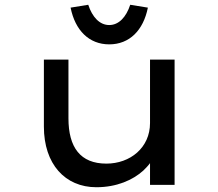

<svg xmlns="http://www.w3.org/2000/svg" viewBox="-20 -775 916 805"><path d="M438 -589C523 -589 581 -648 600 -743L526 -755C509 -703 478 -670 438 -670C398 -670 367 -703 350 -755L276 -743C295 -648 353 -589 438 -589ZM384 10C469 10 537 -20 581 -60C592 -71 602 -81 609 -91V0H712V-525H609V-259C609 -156 526 -89 426 -89C317 -89 267 -157 267 -279V-525H164V-244C164 -87 253 10 384 10Z"/></svg>

Font: Lexend Peta
Style: Regular
Weight: 400
Designer: Bonnie Shaver-Troup, Thomas Jockin
Foundry: Lexend
Version: Version 1.007